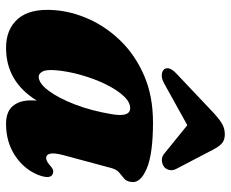

<svg xmlns="http://www.w3.org/2000/svg" viewBox="-84 -666 764 635"><g transform="rotate(90 297.5 -349.0)"><path d="M494 -178.5Q485.5 -147 488.8 -133.5Q492 -120 503 -120Q514.5 -120 532.5 -137Q544.5 -146.5 554 -142.5Q575.5 -136.5 558.5 -92.5Q539 -45.5 494 -16.5Q449 12.5 390.5 12.5Q350 12.5 331.2 -9.8Q312.5 -32 312.5 -70Q312.5 -79 313 -89Q250.5 12.5 138.5 12.5Q76.5 12.5 42.2 -27.5Q8 -67.5 14 -147Q18 -204.5 44 -262.2Q70 -320 117 -367.8Q164 -415.5 231.2 -444.5Q298.5 -473.5 385.5 -473.5Q489 -473.5 537.5 -453Q586 -432.5 582.5 -403Q580.5 -386 571.2 -378.2Q562 -370.5 551.8 -362.2Q541.5 -354 536.5 -336.5ZM213 -154Q210 -121 217 -108.2Q224 -95.5 234 -95.5Q256 -95.5 280.5 -128.2Q305 -161 326 -215.5Q347 -270 358 -336.5Q369 -398 338 -398Q317.5 -398 296.8 -375Q276 -352 258.2 -315Q240.5 -278 228.5 -235.5Q216.5 -193 213 -154ZM258.5 -511.5Q242 -502 229.2 -502.5Q216.5 -503 210 -510Q197.5 -526.5 225 -552L355 -675Q373.5 -692 389.2 -701.5Q405 -711 424.5 -711Q444 -711 454.5 -701.5Q465 -692 474 -675L539 -550.5Q545.5 -538 542.5 -526.8Q539.5 -515.5 532 -510Q522 -503 509.8 -502.8Q497.5 -502.5 486.5 -512.5L394.5 -587Z"/></g></svg>

Font: Fraunces 72pt Soft Black
Style: Italic
Weight: 900
Italic angle: -16°
Version: Version 1.000;[b76b70a41]